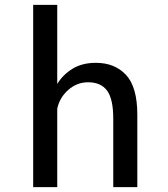

<svg xmlns="http://www.w3.org/2000/svg" viewBox="-20 -770 690 790"><path d="M116.5 0V-750H215.5V-424.5Q238.5 -462.5 278.2 -487Q318 -511.5 374.5 -511.5Q452.5 -511.5 498.8 -461.5Q545 -411.5 545 -297.5V0H446V-282.5Q446 -362 420.8 -396.8Q395.5 -431.5 342.5 -431.5Q296.5 -431.5 260.8 -400Q225 -368.5 215.5 -322.5V0Z"/></svg>

Font: Trispace
Style: Regular
Weight: 400
Designer: Tyler Finck
Foundry: Etcetera Type Company
Version: Version 1.210; ttfautohint (v1.8.3)